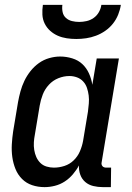

<svg xmlns="http://www.w3.org/2000/svg" viewBox="-20 -760 540 788"><path d="M163 8Q136 8 112 0Q88 -8 70.5 -25.5Q53 -43 43.5 -66.5Q34 -90 30.5 -115.5Q27 -141 28.5 -167.5Q30 -194 34 -221L54 -341Q58 -363 64 -385Q70 -407 80 -428Q90 -449 105 -468Q120 -487 139.5 -501Q159 -515 182 -521.5Q205 -528 227 -528Q252 -528 276.5 -520.5Q301 -513 318 -497Q335 -481 345 -459Q355 -437 359 -412L377 -520H468L397 -93Q396 -89 397 -85Q398 -81 400.5 -78Q403 -75 407 -73.5Q411 -72 416 -72H436L435 8H402Q382 8 363 3.5Q344 -1 330 -13Q316 -25 309.5 -43Q303 -61 304 -81Q294 -62 279 -44.5Q264 -27 245.5 -15Q227 -3 205.5 2.5Q184 8 163 8ZM201 -72Q223 -72 244.5 -79Q266 -86 282.5 -102Q299 -118 308 -139Q317 -160 321 -182L341 -302Q343 -318 344.5 -335Q346 -352 344 -368Q342 -384 337 -399Q332 -414 321.5 -425.5Q311 -437 296 -442.5Q281 -448 265 -448Q242 -448 219.5 -439Q197 -430 180.5 -412Q164 -394 155.5 -372Q147 -350 143 -327L123 -207Q120 -192 119 -176Q118 -160 120.5 -144.5Q123 -129 129 -115.5Q135 -102 145.5 -91.5Q156 -81 171 -76.5Q186 -72 201 -72ZM293 -600Q273 -600 253.5 -603Q234 -606 217 -613.5Q200 -621 186 -633.5Q172 -646 163.5 -663Q155 -680 154 -700Q153 -720 156 -740H236Q234 -725 237 -710.5Q240 -696 250.5 -686.5Q261 -677 275.5 -673.5Q290 -670 305 -670Q320 -670 335.5 -673.5Q351 -677 364.5 -686.5Q378 -696 386 -710.5Q394 -725 396 -740H476Q473 -720 465 -700Q457 -680 443.5 -663Q430 -646 412 -633.5Q394 -621 374 -613.5Q354 -606 333.5 -603Q313 -600 293 -600Z"/></svg>

Font: Iosevka Term Curly Medium
Style: Italic
Weight: 500
Italic angle: -9°
Designer: Belleve Invis
Foundry: Belleve Invis
Version: Version 32.3.0